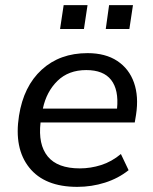

<svg xmlns="http://www.w3.org/2000/svg" viewBox="-20 -719 596 748"><path d="M281 9Q154 9 94 -66Q34 -141 54 -268Q72 -383 142.5 -447.5Q213 -512 321 -512Q391 -512 437 -481.5Q483 -451 502 -397Q521 -343 510 -272L505 -242H138Q128 -156 166 -109.5Q204 -63 291 -63Q333 -63 374 -76Q415 -89 451 -119L481 -56Q441 -24 389 -7.5Q337 9 281 9ZM316 -446Q247 -446 204 -404Q161 -362 147 -296H436Q443 -369 413 -407.5Q383 -446 316 -446ZM392 -606 405 -699H498L484 -606ZM214 -606 228 -699H321L307 -606Z"/></svg>

Font: Mulish Medium
Style: Italic
Weight: 500
Italic angle: -9°
Designer: Vernon Adams
Foundry: Vernon Adams
Version: Version 3.603; ttfautohint (v1.8.3)